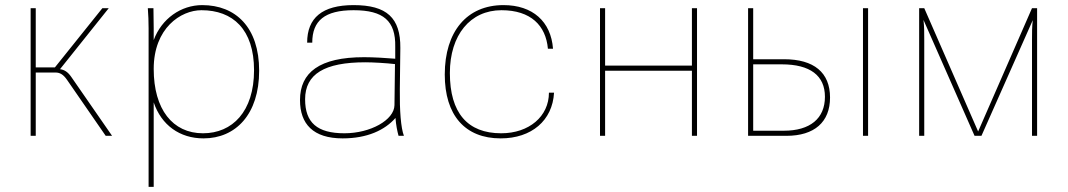

<svg xmlns="http://www.w3.org/2000/svg" viewBox="-20 -532 4182 752"><path d="M197 -248C215 -248 228 -240 242 -220L394 0H419L259 -231C246 -250 232 -259 215 -261L406 -500H381L195 -268H120V-500H100V0H120V-248Z M582 -262C582 -422 688 -492 769 -492C892 -492 975 -417 975 -257C975 -95 890 -10 775 -10C656 -10 582 -104 582 -262ZM582 -131C612 -42 684 10 777 10C903 10 995 -84 995 -255C995 -425 903 -512 772 -512C689 -512 613 -459 582 -375V-421C582 -437 581 -487 581 -500H559C561 -474 562 -447 562 -421V200H582Z M1525 -120C1524 -62 1431 -10 1329 -10C1222 -10 1175 -52 1175 -143C1175 -242 1251 -288 1411 -288C1441 -288 1492 -285 1527 -281ZM1155 -140C1155 -47 1206 10 1322 10C1418 10 1487 -22 1529 -70C1531 -42 1536 -18 1541 0H1562C1550 -31 1545 -100 1546 -182L1548 -344C1549 -462 1495 -512 1365 -512C1242 -512 1183 -462 1183 -365H1203C1203 -451 1252 -492 1365 -492C1482 -492 1530 -450 1528 -349V-302C1494 -305 1442 -308 1406 -308C1231 -308 1155 -248 1155 -140Z M1722 -240C1722 -81 1801 10 1941 10C2062 10 2144 -60 2150 -169H2130C2130 -76 2052 -10 1943 -10C1811 -10 1742 -90 1742 -246C1742 -395 1822 -492 1944 -492C2059 -492 2118 -432 2126 -341H2146C2138 -448 2066 -512 1952 -512C1809 -512 1722 -409 1722 -240Z M2330 0H2350V-255H2690V0H2710V-500H2690V-275H2350V-500H2330Z M3042 -280C3153 -280 3211 -236 3211 -153C3211 -68 3153 -20 3050 -20H2930V-280ZM3060 0C3170 0 3231 -54 3231 -150C3231 -248 3168 -300 3051 -300H2930V-500H2910V0ZM3380 -500H3360V0H3380Z M4042 -500H4022L3811 -17L3600 -500H3580V0H3600V-375C3600 -406 3600 -426 3597 -454L3797 0H3824L4025 -453C4022 -425 4022 -406 4022 -375V0H4042Z"/></svg>

Font: Perun Thin
Style: Regular
Weight: 100
Foundry: Copyright (c) Stefan Peev, Context Ltd, 2016
Version: Version 1.089